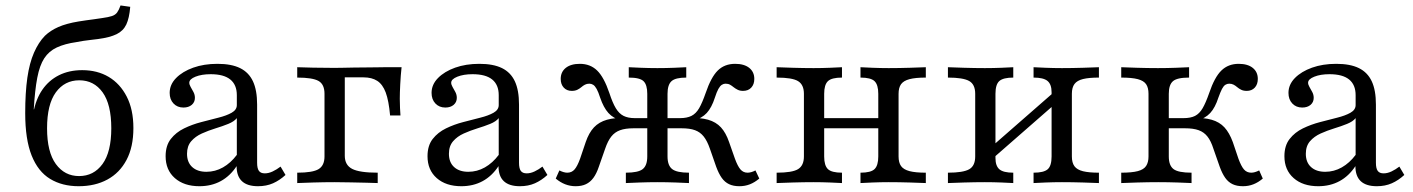

<svg xmlns="http://www.w3.org/2000/svg" viewBox="-20 -655 5055 687"><path d="M261.3 11.3Q202.4 11.3 159.3 -14.9Q116.1 -41.1 93.1 -98.8Q70.2 -156.5 70.2 -250Q70.2 -323.4 77.8 -376.6Q85.5 -429.8 101.6 -466.5Q117.7 -503.2 140.3 -526.6Q160.5 -546 189.1 -558.5Q217.7 -571 261.3 -578.2Q275.8 -580.6 288.3 -582.3Q300.8 -583.9 314.9 -585.9Q329 -587.9 345.2 -590.3Q368.5 -593.5 380.6 -597.6Q392.7 -601.6 399.2 -610.5Q405.6 -619.4 411.3 -635.5L446 -630.6Q442.7 -590.3 431.9 -567.3Q421 -544.4 397.2 -532.7Q373.4 -521 330.6 -515.3Q316.9 -513.7 304 -512.1Q291.1 -510.5 279.4 -508.9Q267.7 -507.3 255.6 -504.8Q211.3 -498.4 183.1 -485.1Q154.8 -471.8 138.3 -446.4Q121.8 -421 113.3 -376.6Q104.8 -332.3 100.8 -263.7H109.7L99.2 -250.8Q108.1 -300 131.5 -333.9Q154.8 -367.7 191.1 -385.9Q227.4 -404 274.2 -404Q328.2 -404 369 -379.8Q409.7 -355.6 433.5 -309.3Q457.3 -262.9 457.3 -196.8Q457.3 -129 432.7 -82.7Q408.1 -36.3 364.1 -12.5Q320.2 11.3 261.3 11.3ZM262.9 -25Q315.3 -25 346.8 -68.1Q378.2 -111.3 378.2 -196Q378.2 -281.5 347.2 -324.6Q316.1 -367.7 263.7 -367.7Q211.3 -367.7 179.8 -324.6Q148.4 -281.5 148.4 -196Q148.4 -111.3 179.8 -68.1Q211.3 -25 262.9 -25Z M693.5 11.3Q638.7 11.3 605.6 -17.7Q572.6 -46.8 572.6 -96Q572.6 -133.9 591.1 -157.7Q609.7 -181.5 638.7 -195.6Q667.7 -209.7 700 -218.1Q732.3 -226.6 761.3 -233.9Q790.3 -241.1 808.9 -251.6Q827.4 -262.1 827.4 -279V-314.5Q827.4 -351.6 804 -370.6Q780.6 -389.5 733.9 -389.5Q701.6 -389.5 679.4 -380.6Q657.3 -371.8 657.3 -358.9Q657.3 -352.4 662.1 -344Q666.9 -335.5 672.2 -325.8Q677.4 -316.1 677.4 -304.8Q677.4 -289.5 666.1 -279.8Q654.8 -270.2 636.3 -270.2Q614.5 -270.2 600.8 -284.7Q587.1 -299.2 587.1 -322.6Q587.1 -352.4 610.1 -375.8Q633.1 -399.2 671.4 -412.9Q709.7 -426.6 758.1 -426.6Q808.1 -426.6 839.1 -411.3Q870.2 -396 885.1 -364.1Q900 -332.3 900 -280.6V-72.6Q900 -52.4 906.5 -43.5Q912.9 -34.7 927.4 -34.7Q941.1 -34.7 955.6 -41.5Q970.2 -48.4 983.9 -58.9L1001.6 -29Q980.6 -9.7 956.9 0.8Q933.1 11.3 903.2 11.3Q826.6 11.3 826.6 -60.5Q803.2 -25 769.8 -6.9Q736.3 11.3 693.5 11.3ZM718.5 -40.3Q750 -40.3 777.8 -56Q805.6 -71.8 827.4 -100.8V-232.3Q817.7 -220.2 796.8 -211.7Q775.8 -203.2 750.8 -195.6Q725.8 -187.9 702.4 -177.4Q679 -166.9 664.1 -149.6Q649.2 -132.3 649.2 -104.8Q649.2 -74.2 667.7 -57.3Q686.3 -40.3 718.5 -40.3Z M1043.5 0V-37.1Q1099.2 -37.1 1120.2 -50Q1141.1 -62.9 1141.1 -95.2V-319.4Q1141.1 -353.2 1119.8 -365.3Q1098.4 -377.4 1043.5 -377.4V-414.5Q1062.1 -413.7 1100.8 -412.9Q1139.5 -412.1 1176.6 -412.1Q1187.9 -412.1 1206.5 -412.5Q1225 -412.9 1246.8 -413.3Q1268.5 -413.7 1289.9 -413.7Q1311.3 -413.7 1328.6 -414.1Q1346 -414.5 1355.6 -414.5H1416.9Q1413.7 -385.5 1412.1 -353.6Q1410.5 -321.8 1410.5 -301.6Q1410.5 -283.9 1411.3 -268.5Q1412.1 -253.2 1412.9 -241.9H1375.8Q1371 -295.2 1360.1 -324.2Q1349.2 -353.2 1329.8 -365.7Q1310.5 -378.2 1280.6 -378.2H1211.3L1213.7 -380.6V-97.6Q1213.7 -64.5 1239.9 -50.8Q1266.1 -37.1 1331.5 -37.1V0Q1316.9 -0.8 1291.5 -1.2Q1266.1 -1.6 1236.3 -2.4Q1206.5 -3.2 1177.4 -3.2Q1138.7 -3.2 1100.8 -2Q1062.9 -0.8 1043.5 0Z M1630.6 11.3Q1575.8 11.3 1542.7 -17.7Q1509.7 -46.8 1509.7 -96Q1509.7 -133.9 1528.2 -157.7Q1546.8 -181.5 1575.8 -195.6Q1604.8 -209.7 1637.1 -218.1Q1669.4 -226.6 1698.4 -233.9Q1727.4 -241.1 1746 -251.6Q1764.5 -262.1 1764.5 -279V-314.5Q1764.5 -351.6 1741.1 -370.6Q1717.7 -389.5 1671 -389.5Q1638.7 -389.5 1616.5 -380.6Q1594.4 -371.8 1594.4 -358.9Q1594.4 -352.4 1599.2 -344Q1604 -335.5 1609.3 -325.8Q1614.5 -316.1 1614.5 -304.8Q1614.5 -289.5 1603.2 -279.8Q1591.9 -270.2 1573.4 -270.2Q1551.6 -270.2 1537.9 -284.7Q1524.2 -299.2 1524.2 -322.6Q1524.2 -352.4 1547.2 -375.8Q1570.2 -399.2 1608.5 -412.9Q1646.8 -426.6 1695.2 -426.6Q1745.2 -426.6 1776.2 -411.3Q1807.3 -396 1822.2 -364.1Q1837.1 -332.3 1837.1 -280.6V-72.6Q1837.1 -52.4 1843.5 -43.5Q1850 -34.7 1864.5 -34.7Q1878.2 -34.7 1892.7 -41.5Q1907.3 -48.4 1921 -58.9L1938.7 -29Q1917.7 -9.7 1894 0.8Q1870.2 11.3 1840.3 11.3Q1763.7 11.3 1763.7 -60.5Q1740.3 -25 1706.9 -6.9Q1673.4 11.3 1630.6 11.3ZM1655.6 -40.3Q1687.1 -40.3 1714.9 -56Q1742.7 -71.8 1764.5 -100.8V-232.3Q1754.8 -220.2 1733.9 -211.7Q1712.9 -203.2 1687.9 -195.6Q1662.9 -187.9 1639.5 -177.4Q1616.1 -166.9 1601.2 -149.6Q1586.3 -132.3 1586.3 -104.8Q1586.3 -74.2 1604.8 -57.3Q1623.4 -40.3 1655.6 -40.3Z M2625.8 11.3Q2604 11.3 2588.7 4Q2573.4 -3.2 2562.5 -18.5Q2551.6 -33.9 2542.7 -58.1L2520.2 -122.6Q2510.5 -150.8 2498 -166.5Q2485.5 -182.3 2466.9 -189.1Q2448.4 -196 2418.5 -196H2351.6V-232.3H2412.9Q2437.9 -232.3 2454 -240.3Q2470.2 -248.4 2481.5 -267.7Q2492.7 -287.1 2504.8 -321.8Q2524.2 -379 2548.4 -402.8Q2572.6 -426.6 2610.5 -426.6Q2642.7 -426.6 2660.9 -412.1Q2679 -397.6 2679 -372.6Q2679 -353.2 2668.1 -341.5Q2657.3 -329.8 2638.7 -329.8Q2627.4 -329.8 2619.4 -333.9Q2611.3 -337.9 2604.8 -343.1Q2598.4 -348.4 2591.9 -352Q2585.5 -355.6 2575.8 -355.6Q2569.4 -355.6 2562.9 -351.6Q2556.5 -347.6 2550.4 -336.7Q2544.4 -325.8 2537.9 -305.6Q2526.6 -270.2 2508.9 -250.8Q2491.1 -231.5 2460.5 -223.4L2441.1 -233.1Q2485.5 -234.7 2513.7 -226.6Q2541.9 -218.5 2559.7 -199.2Q2577.4 -179.8 2588.7 -146.8L2609.7 -87.1Q2619.4 -60.5 2629.4 -48.8Q2639.5 -37.1 2654.8 -37.1Q2667.7 -37.1 2683.1 -45.2L2696.8 -16.1Q2680.6 -2.4 2663.3 4.4Q2646 11.3 2625.8 11.3ZM2039.5 11.3Q2020.2 11.3 2002.4 4.4Q1984.7 -2.4 1968.5 -16.1L1981.5 -45.2Q1997.6 -37.1 2009.7 -37.1Q2025.8 -37.1 2035.9 -48.8Q2046 -60.5 2055.6 -87.1L2075.8 -146.8Q2087.1 -179.8 2105.2 -199.2Q2123.4 -218.5 2152 -226.6Q2180.6 -234.7 2223.4 -233.1L2204 -223.4Q2174.2 -231.5 2156.9 -250.8Q2139.5 -270.2 2127.4 -305.6Q2121 -325.8 2114.9 -336.7Q2108.9 -347.6 2102.4 -351.6Q2096 -355.6 2088.7 -355.6Q2079.8 -355.6 2073 -352Q2066.1 -348.4 2060.1 -343.1Q2054 -337.9 2046 -333.9Q2037.9 -329.8 2025.8 -329.8Q2008.1 -329.8 1997.2 -341.5Q1986.3 -353.2 1986.3 -372.6Q1986.3 -397.6 2004.4 -412.1Q2022.6 -426.6 2054.8 -426.6Q2091.9 -426.6 2116.5 -402.8Q2141.1 -379 2160.5 -321.8Q2171.8 -287.1 2183.5 -267.7Q2195.2 -248.4 2211.3 -240.3Q2227.4 -232.3 2251.6 -232.3H2313.7V-196H2246.8Q2217.7 -196 2198.8 -189.1Q2179.8 -182.3 2167.3 -166.5Q2154.8 -150.8 2145.2 -122.6L2122.6 -58.1Q2114.5 -33.9 2103.2 -18.5Q2091.9 -3.2 2076.6 4Q2061.3 11.3 2039.5 11.3ZM2219.4 0V-37.1Q2263.7 -37.1 2279.8 -50Q2296 -62.9 2296 -95.2V-319.4Q2296 -351.6 2282.7 -364.5Q2269.4 -377.4 2229.8 -377.4V-414.5Q2244.4 -413.7 2273.4 -412.5Q2302.4 -411.3 2332.3 -411.3Q2363.7 -411.3 2392.7 -412.5Q2421.8 -413.7 2435.5 -414.5V-377.4Q2396.8 -377.4 2382.7 -364.5Q2368.5 -351.6 2368.5 -319.4V-95.2Q2368.5 -62.9 2385.1 -50Q2401.6 -37.1 2445.2 -37.1V0Q2429.8 -0.8 2397.6 -2Q2365.3 -3.2 2331.5 -3.2Q2301.6 -3.2 2268.5 -2Q2235.5 -0.8 2219.4 0Z M3058.9 0V-37.1Q3096 -37.1 3109.3 -50Q3122.6 -62.9 3122.6 -95.2V-319.4Q3122.6 -351.6 3109.3 -364.5Q3096 -377.4 3058.9 -377.4V-414.5Q3073.4 -413.7 3102 -412.5Q3130.6 -411.3 3159.7 -411.3Q3196.8 -411.3 3235.1 -412.5Q3273.4 -413.7 3292.7 -414.5V-377.4Q3255.6 -377.4 3234.3 -371.8Q3212.9 -366.1 3204 -353.6Q3195.2 -341.1 3195.2 -319.4V-95.2Q3195.2 -73.4 3204 -60.9Q3212.9 -48.4 3234.3 -42.7Q3255.6 -37.1 3292.7 -37.1V0Q3273.4 -0.8 3235.1 -2Q3196.8 -3.2 3159.7 -3.2Q3130.6 -3.2 3102 -2Q3073.4 -0.8 3058.9 0ZM2758.9 0V-37.1Q2815.3 -37.1 2835.9 -50Q2856.5 -62.9 2856.5 -95.2V-319.4Q2856.5 -351.6 2835.9 -364.5Q2815.3 -377.4 2758.9 -377.4V-414.5Q2778.2 -413.7 2816.9 -412.5Q2855.6 -411.3 2891.1 -411.3Q2921 -411.3 2949.6 -412.5Q2978.2 -413.7 2992.7 -414.5V-377.4Q2955.6 -377.4 2942.3 -364.5Q2929 -351.6 2929 -319.4V-95.2Q2929 -62.9 2942.3 -50Q2955.6 -37.1 2992.7 -37.1V0Q2978.2 -0.8 2949.6 -2Q2921 -3.2 2891.1 -3.2Q2855.6 -3.2 2816.9 -2Q2778.2 -0.8 2758.9 0ZM2902.4 -196V-232.3H3149.2V-196Z M3678.2 0V-37.1Q3714.5 -37.1 3728.6 -49.2Q3742.7 -61.3 3742.7 -95.2V-325Q3742.7 -353.2 3728.2 -365.3Q3713.7 -377.4 3678.2 -377.4V-414.5Q3692.7 -413.7 3721.4 -412.5Q3750 -411.3 3779.8 -411.3Q3816.1 -411.3 3854.8 -412.5Q3893.5 -413.7 3912.1 -414.5V-377.4Q3876.6 -377.4 3855.2 -372.2Q3833.9 -366.9 3824.6 -354.4Q3815.3 -341.9 3815.3 -319.4V-95.2Q3815.3 -72.6 3824.6 -60.1Q3833.9 -47.6 3855.2 -42.3Q3876.6 -37.1 3912.1 -37.1V0Q3893.5 -0.8 3854.8 -2Q3816.1 -3.2 3779.8 -3.2Q3750 -3.2 3721.4 -2Q3692.7 -0.8 3678.2 0ZM3371.8 0V-37.1Q3425.8 -37.1 3447.6 -49.2Q3469.4 -61.3 3469.4 -95.2V-319.4Q3469.4 -353.2 3447.6 -365.3Q3425.8 -377.4 3371.8 -377.4V-414.5Q3391.1 -413.7 3429.8 -412.5Q3468.5 -411.3 3504 -411.3Q3534.7 -411.3 3563.3 -412.5Q3591.9 -413.7 3605.6 -414.5V-377.4Q3570.2 -377.4 3556 -365.3Q3541.9 -353.2 3541.9 -319.4V-89.5Q3541.9 -61.3 3556 -49.2Q3570.2 -37.1 3605.6 -37.1V0Q3591.9 -0.8 3563.3 -2Q3534.7 -3.2 3504 -3.2Q3468.5 -3.2 3429.8 -2Q3391.1 -0.8 3371.8 0ZM3527.4 -83.9 3507.3 -112.1 3757.3 -330.6 3777.4 -302.4Z M4427.4 11.3Q4405.6 11.3 4390.3 4Q4375 -3.2 4364.1 -18.5Q4353.2 -33.9 4344.4 -58.1L4321.8 -122.6Q4312.9 -150.8 4300.4 -166.5Q4287.9 -182.3 4269 -189.1Q4250 -196 4220.2 -196H4151.6V-232.3H4214.5Q4240.3 -232.3 4256 -240.3Q4271.8 -248.4 4283.1 -267.7Q4294.4 -287.1 4306.5 -321.8Q4325.8 -379 4350.4 -402.8Q4375 -426.6 4412.1 -426.6Q4444.4 -426.6 4462.5 -412.1Q4480.6 -397.6 4480.6 -372.6Q4480.6 -353.2 4469.8 -341.5Q4458.9 -329.8 4441.1 -329.8Q4429 -329.8 4421 -333.9Q4412.9 -337.9 4406.9 -343.1Q4400.8 -348.4 4394 -352Q4387.1 -355.6 4378.2 -355.6Q4371 -355.6 4364.5 -351.6Q4358.1 -347.6 4352.4 -336.7Q4346.8 -325.8 4339.5 -305.6Q4328.2 -270.2 4310.5 -250.8Q4292.7 -231.5 4262.9 -223.4L4242.7 -233.1Q4287.1 -234.7 4315.3 -226.6Q4343.5 -218.5 4361.3 -199.2Q4379 -179.8 4391.1 -146.8L4411.3 -87.1Q4421 -60.5 4431 -48.8Q4441.1 -37.1 4457.3 -37.1Q4469.4 -37.1 4485.5 -45.2L4498.4 -16.1Q4482.3 -2.4 4464.9 4.4Q4447.6 11.3 4427.4 11.3ZM3991.9 0V-37.1Q4029.8 -37.1 4051.2 -42.7Q4072.6 -48.4 4081 -61.3Q4089.5 -74.2 4089.5 -95.2V-319.4Q4089.5 -341.1 4081 -353.6Q4072.6 -366.1 4051.2 -371.8Q4029.8 -377.4 3991.9 -377.4V-414.5Q4010.5 -413.7 4048.4 -412.5Q4086.3 -411.3 4123.4 -411.3Q4157.3 -411.3 4187.9 -412.5Q4218.5 -413.7 4234.7 -414.5V-377.4Q4191.9 -377.4 4177 -364.5Q4162.1 -351.6 4162.1 -319.4V-95.2Q4162.1 -62.9 4179 -50Q4196 -37.1 4243.5 -37.1V0Q4227.4 -0.8 4193.5 -2Q4159.7 -3.2 4124.2 -3.2Q4087.9 -3.2 4049.6 -2Q4011.3 -0.8 3991.9 0Z M4696.8 11.3Q4641.9 11.3 4608.9 -17.7Q4575.8 -46.8 4575.8 -96Q4575.8 -133.9 4594.4 -157.7Q4612.9 -181.5 4641.9 -195.6Q4671 -209.7 4703.2 -218.1Q4735.5 -226.6 4764.5 -233.9Q4793.5 -241.1 4812.1 -251.6Q4830.6 -262.1 4830.6 -279V-314.5Q4830.6 -351.6 4807.3 -370.6Q4783.9 -389.5 4737.1 -389.5Q4704.8 -389.5 4682.7 -380.6Q4660.5 -371.8 4660.5 -358.9Q4660.5 -352.4 4665.3 -344Q4670.2 -335.5 4675.4 -325.8Q4680.6 -316.1 4680.6 -304.8Q4680.6 -289.5 4669.4 -279.8Q4658.1 -270.2 4639.5 -270.2Q4617.7 -270.2 4604 -284.7Q4590.3 -299.2 4590.3 -322.6Q4590.3 -352.4 4613.3 -375.8Q4636.3 -399.2 4674.6 -412.9Q4712.9 -426.6 4761.3 -426.6Q4811.3 -426.6 4842.3 -411.3Q4873.4 -396 4888.3 -364.1Q4903.2 -332.3 4903.2 -280.6V-72.6Q4903.2 -52.4 4909.7 -43.5Q4916.1 -34.7 4930.6 -34.7Q4944.4 -34.7 4958.9 -41.5Q4973.4 -48.4 4987.1 -58.9L5004.8 -29Q4983.9 -9.7 4960.1 0.8Q4936.3 11.3 4906.5 11.3Q4829.8 11.3 4829.8 -60.5Q4806.5 -25 4773 -6.9Q4739.5 11.3 4696.8 11.3ZM4721.8 -40.3Q4753.2 -40.3 4781 -56Q4808.9 -71.8 4830.6 -100.8V-232.3Q4821 -220.2 4800 -211.7Q4779 -203.2 4754 -195.6Q4729 -187.9 4705.6 -177.4Q4682.3 -166.9 4667.3 -149.6Q4652.4 -132.3 4652.4 -104.8Q4652.4 -74.2 4671 -57.3Q4689.5 -40.3 4721.8 -40.3Z"/></svg>

Font: Playfair 9pt Light
Style: Regular
Weight: 300
Designer: Claus Eggers Sørensen
Foundry: Claus Eggers Sørensen
Version: Version 2.001;gftools[0.9.30]